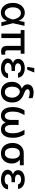

<svg xmlns="http://www.w3.org/2000/svg" viewBox="1832 -2650 829 4534"><g transform="rotate(90 2247.0 -382.5)"><path d="M276.4 11.7Q208 10.7 156.2 -25.4Q105.5 -61.5 76.2 -126Q47.9 -189.5 47.9 -272.5Q47.9 -355.5 78.1 -418Q108.4 -481.4 160.2 -516.6Q213.9 -552.7 281.2 -552.7Q329.1 -552.7 365.2 -534.2Q401.4 -516.6 426.8 -484.4Q453.1 -453.1 469.7 -410.2Q481.4 -410.2 506.8 -410.2Q511.7 -376 527.3 -274.4Q544.9 -206.1 596.7 0Q574.2 0 505.9 0Q489.3 -68.4 440.4 -274.4Q435.5 -300.8 424.8 -333Q414.1 -365.2 396.5 -394.5Q378.9 -423.8 352.5 -443.4Q326.2 -461.9 289.1 -461.9Q248 -461.9 217.8 -438.5Q186.5 -414.1 168.9 -371.1Q152.3 -328.1 152.3 -272.5Q152.3 -217.8 168.9 -173.8Q185.5 -129.9 214.8 -104.5Q244.1 -80.1 284.2 -80.1Q319.3 -80.1 346.7 -99.6Q374 -119.1 392.6 -149.4Q411.1 -179.7 422.9 -211.9Q434.6 -245.1 440.4 -271.5Q460 -362.3 499 -545.9Q521.5 -545.9 589.8 -545.9Q574.2 -476.6 527.3 -271.5Q522.5 -236.3 506.8 -132.8Q498 -132.8 472.7 -132.8Q456.1 -90.8 428.7 -57.6Q402.3 -25.4 364.3 -6.8Q326.2 11.7 276.4 11.7Z M1249 -545.9Q1249 -523.4 1249 -456.1Q1109.4 -456.1 689.5 -456.1Q689.5 -478.5 689.5 -545.9Q829.1 -545.9 1249 -545.9ZM877.9 -545.9Q877.9 -409.2 877.9 0Q851.6 0 772.5 0Q772.5 -136.7 772.5 -545.9Q798.8 -545.9 877.9 -545.9ZM1062.5 -545.9Q1088.9 -545.9 1168 -545.9Q1168 -446.3 1168 -147.5Q1168 -122.1 1175.8 -110.4Q1184.6 -97.7 1198.2 -92.8Q1211.9 -88.9 1227.5 -88.9Q1239.3 -88.9 1251 -90.8Q1262.7 -92.8 1270.5 -94.7Q1270.5 -64.5 1270.5 -4.9Q1256.8 -1 1237.3 2.9Q1217.8 6.8 1191.4 6.8Q1134.8 6.8 1098.6 -26.4Q1063.5 -59.6 1062.5 -140.6Q1062.5 -275.4 1062.5 -545.9Z M1568.4 -285.2Q1589.8 -285.2 1654.3 -285.2Q1654.3 -273.4 1654.3 -239.3Q1636.7 -239.3 1585 -239.3Q1550.8 -239.3 1523.4 -228.5Q1497.1 -217.8 1482.4 -199.2Q1466.8 -180.7 1466.8 -155.3Q1466.8 -122.1 1501 -99.6Q1535.2 -78.1 1591.8 -78.1Q1648.4 -78.1 1678.7 -97.7Q1708 -118.2 1716.8 -158.2Q1752.9 -158.2 1824.2 -158.2Q1820.3 -119.1 1801.8 -87.9Q1783.2 -56.6 1752 -35.2Q1721.7 -12.7 1680.7 -2Q1640.6 9.8 1591.8 9.8Q1525.4 9.8 1473.6 -9.8Q1420.9 -29.3 1390.6 -64.5Q1360.4 -100.6 1360.4 -148.4Q1360.4 -171.9 1370.1 -196.3Q1379.9 -220.7 1403.3 -240.2Q1426.8 -260.7 1466.8 -272.5Q1506.8 -285.2 1568.4 -285.2ZM1654.3 -262.7Q1632.8 -262.7 1568.4 -262.7Q1509.8 -262.7 1470.7 -274.4Q1431.6 -286.1 1410.2 -304.7Q1387.7 -324.2 1378.9 -346.7Q1370.1 -370.1 1370.1 -393.6Q1370.1 -443.4 1398.4 -479.5Q1425.8 -514.6 1475.6 -534.2Q1525.4 -552.7 1590.8 -552.7Q1653.3 -552.7 1702.1 -533.2Q1751 -514.6 1779.3 -478.5Q1808.6 -443.4 1814.5 -393.6Q1778.3 -393.6 1707 -393.6Q1700.2 -426.8 1668.9 -446.3Q1638.7 -465.8 1587.9 -465.8Q1536.1 -465.8 1505.9 -444.3Q1475.6 -421.9 1474.6 -389.6Q1475.6 -358.4 1502.9 -339.8Q1531.2 -321.3 1585 -321.3Q1607.4 -321.3 1654.3 -321.3Q1654.3 -306.6 1654.3 -262.7ZM1557.6 -610.4Q1564.5 -651.4 1585.9 -777.3Q1612.3 -777.3 1691.4 -777.3Q1674.8 -735.4 1626 -610.4Q1608.4 -610.4 1557.6 -610.4Z M1971.7 -618.2Q1971.7 -682.6 2023.4 -721.7Q2075.2 -760.7 2165 -760.7Q2202.1 -760.7 2233.4 -754.9Q2263.7 -748 2296.9 -736.3Q2296.9 -705.1 2296.9 -642.6Q2276.4 -651.4 2241.2 -660.2Q2206.1 -668.9 2169.9 -668.9Q2128.9 -668.9 2107.4 -655.3Q2085.9 -640.6 2085.9 -617.2Q2085.9 -605.5 2093.8 -592.8Q2101.6 -579.1 2122.1 -565.4Q2143.6 -551.8 2182.6 -537.1Q2294.9 -498 2347.7 -429.7Q2399.4 -360.4 2399.4 -261.7Q2399.4 -257.8 2399.4 -251Q2399.4 -176.8 2370.1 -117.2Q2340.8 -58.6 2286.1 -24.4Q2232.4 9.8 2156.2 9.8Q2080.1 9.8 2024.4 -23.4Q1969.7 -57.6 1940.4 -116.2Q1912.1 -174.8 1912.1 -249Q1912.1 -252 1912.1 -258.8Q1912.1 -313.5 1932.6 -360.4Q1954.1 -407.2 1990.2 -438.5Q2026.4 -470.7 2070.3 -481.4Q2070.3 -482.4 2069.3 -484.4Q2023.4 -504.9 1998 -538.1Q1971.7 -572.3 1971.7 -618.2ZM2026.4 -263.7Q2026.4 -260.7 2026.4 -253.9Q2026.4 -206.1 2040 -167Q2054.7 -127.9 2083 -104.5Q2112.3 -82 2156.2 -82Q2200.2 -82 2228.5 -104.5Q2256.8 -127.9 2271.5 -167Q2285.2 -206.1 2285.2 -253.9Q2285.2 -257.8 2285.2 -263.7Q2285.2 -301.8 2268.6 -338.9Q2252.9 -375 2223.6 -401.4Q2195.3 -428.7 2156.2 -436.5Q2112.3 -436.5 2084 -412.1Q2054.7 -388.7 2041 -349.6Q2026.4 -310.5 2026.4 -263.7Z M2585.9 -545.9Q2613.3 -545.9 2696.3 -545.9Q2664.1 -488.3 2646.5 -442.4Q2627.9 -396.5 2621.1 -354.5Q2614.3 -313.5 2614.3 -270.5Q2614.3 -181.6 2641.6 -131.8Q2668.9 -82 2717.8 -82Q2760.7 -82 2786.1 -121.1Q2811.5 -160.2 2811.5 -234.4Q2811.5 -292 2811.5 -407.2Q2832 -407.2 2892.6 -407.2Q2892.6 -365.2 2892.6 -239.3Q2892.6 -161.1 2872.1 -105.5Q2851.6 -49.8 2810.5 -19.5Q2769.5 9.8 2709 9.8Q2646.5 9.8 2600.6 -23.4Q2555.7 -56.6 2531.2 -120.1Q2507.8 -181.6 2507.8 -267.6Q2507.8 -270.5 2507.8 -274.4Q2507.8 -348.6 2527.3 -417Q2546.9 -484.4 2585.9 -545.9ZM3044.9 -545.9Q3072.3 -545.9 3155.3 -545.9Q3194.3 -484.4 3213.9 -417Q3233.4 -348.6 3233.4 -274.4Q3233.4 -270.5 3233.4 -267.6Q3233.4 -181.6 3210 -120.1Q3185.5 -56.6 3139.6 -23.4Q3094.7 9.8 3031.2 9.8Q2971.7 9.8 2930.7 -19.5Q2889.6 -49.8 2869.1 -105.5Q2848.6 -161.1 2848.6 -239.3Q2848.6 -294.9 2848.6 -407.2Q2869.1 -407.2 2929.7 -407.2Q2929.7 -364.3 2929.7 -234.4Q2929.7 -160.2 2955.1 -121.1Q2981.4 -82 3023.4 -82Q3055.7 -82 3079.1 -104.5Q3101.6 -127 3114.3 -168.9Q3127 -210.9 3127 -270.5Q3127 -313.5 3120.1 -354.5Q3113.3 -396.5 3095.7 -442.4Q3077.1 -488.3 3044.9 -545.9Z M3356.4 -258.8Q3356.4 -261.7 3356.4 -269.5Q3356.4 -342.8 3385.7 -401.4Q3414.1 -460 3468.8 -494.1Q3522.5 -528.3 3599.6 -528.3Q3613.3 -525.4 3626 -513.7Q3637.7 -502 3654.3 -488.3Q3670.9 -474.6 3697.3 -464.8Q3739.3 -449.2 3771.5 -418Q3803.7 -386.7 3822.3 -342.8Q3840.8 -299.8 3840.8 -249Q3840.8 -245.1 3840.8 -238.3Q3840.8 -172.9 3812.5 -116.2Q3784.2 -59.6 3730.5 -24.4Q3676.8 9.8 3600.6 9.8Q3523.4 9.8 3468.8 -25.4Q3414.1 -61.5 3385.7 -122.1Q3356.4 -182.6 3356.4 -258.8ZM3471.7 -269.5Q3471.7 -266.6 3471.7 -258.8Q3471.7 -210.9 3485.4 -170.9Q3498 -129.9 3526.4 -105.5Q3554.7 -82 3600.6 -82Q3645.5 -82 3672.9 -106.4Q3700.2 -129.9 3712.9 -170.9Q3725.6 -210.9 3725.6 -258.8Q3725.6 -262.7 3725.6 -269.5Q3725.6 -314.5 3712.9 -352.5Q3700.2 -390.6 3671.9 -414.1Q3644.5 -436.5 3599.6 -436.5Q3554.7 -436.5 3526.4 -414.1Q3498 -390.6 3485.4 -352.5Q3471.7 -314.5 3471.7 -269.5ZM3881.8 -528.3Q3881.8 -505.9 3881.8 -436.5Q3810.5 -436.5 3599.6 -436.5Q3599.6 -460 3599.6 -528.3Q3669.9 -528.3 3881.8 -528.3Z M4196.3 -285.2Q4217.8 -285.2 4282.2 -285.2Q4282.2 -273.4 4282.2 -239.3Q4264.6 -239.3 4212.9 -239.3Q4178.7 -239.3 4151.4 -228.5Q4125 -217.8 4110.4 -199.2Q4094.7 -180.7 4094.7 -155.3Q4094.7 -122.1 4128.9 -99.6Q4163.1 -78.1 4219.7 -78.1Q4276.4 -78.1 4306.6 -97.7Q4335.9 -118.2 4344.7 -158.2Q4380.9 -158.2 4452.1 -158.2Q4448.2 -119.1 4429.7 -87.9Q4411.1 -56.6 4379.9 -35.2Q4349.6 -12.7 4308.6 -2Q4268.6 9.8 4219.7 9.8Q4153.3 9.8 4101.6 -9.8Q4048.8 -29.3 4018.6 -64.5Q3988.3 -100.6 3988.3 -148.4Q3988.3 -171.9 3998 -196.3Q4007.8 -220.7 4031.2 -240.2Q4054.7 -260.7 4094.7 -272.5Q4134.8 -285.2 4196.3 -285.2ZM4282.2 -262.7Q4260.7 -262.7 4196.3 -262.7Q4137.7 -262.7 4098.6 -274.4Q4059.6 -286.1 4038.1 -304.7Q4015.6 -324.2 4006.8 -346.7Q3998 -370.1 3998 -393.6Q3998 -443.4 4026.4 -479.5Q4053.7 -514.6 4103.5 -534.2Q4153.3 -552.7 4218.8 -552.7Q4281.2 -552.7 4330.1 -533.2Q4378.9 -514.6 4407.2 -478.5Q4436.5 -443.4 4442.4 -393.6Q4406.2 -393.6 4335 -393.6Q4328.1 -426.8 4296.9 -446.3Q4266.6 -465.8 4215.8 -465.8Q4164.1 -465.8 4133.8 -444.3Q4103.5 -421.9 4102.5 -389.6Q4103.5 -358.4 4130.9 -339.8Q4159.2 -321.3 4212.9 -321.3Q4235.4 -321.3 4282.2 -321.3Q4282.2 -306.6 4282.2 -262.7Z"/></g></svg>

Font: DeepSea
Style: Medium
Weight: 500
Designer: Stem
Version: Version 3.019;git-0a5106e0b